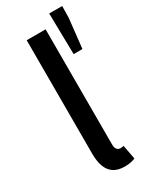

<svg xmlns="http://www.w3.org/2000/svg" viewBox="-201 -812 696 871"><g transform="rotate(-30 147.0 -376.5)"><path d="M177 10Q141 10 119 -5Q97 -20 87 -47.5Q77 -75 77 -114V-709H176V-108Q176 -87 183.5 -79.5Q191 -72 201 -72Q205 -72 208.5 -72.5Q212 -73 218 -74L232 0Q222 4 208.5 7Q195 10 177 10ZM230 -548 226 -763H294L293 -702L276 -548Z"/></g></svg>

Font: Source Sans 3 Medium
Style: Regular
Weight: 500
Designer: Paul D. Hunt
Foundry: Adobe
Version: Version 3.052;hotconv 1.1.0;makeotfexe 2.6.0